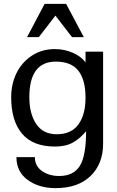

<svg xmlns="http://www.w3.org/2000/svg" viewBox="-20 -763 600 981"><path d="M129.9 -266.1Q129.9 -182.6 164.8 -129.9Q199.7 -77.1 270 -77.1Q344.2 -77.1 380.6 -127.2Q417 -177.2 417 -264.2Q417 -355 380.4 -401.6Q343.8 -448.2 265.1 -448.2Q129.9 -448.2 129.9 -266.1ZM37.1 -266.1Q37.1 -333 64 -388.7Q90.8 -444.3 142.3 -478.3Q193.8 -512.2 259.8 -512.2Q310.1 -512.2 353.5 -492.7Q397 -473.1 417 -443.8V-499H506.8V-28.8Q506.8 73.7 442.9 136Q378.9 198.2 264.2 198.2Q178.7 198.2 121.3 156.2Q64 114.3 64 40H158.2Q158.2 85.4 194.6 110.8Q231 136.2 282.2 136.2Q355.5 136.2 387.7 85Q419.9 33.7 419.9 -92.8Q389.6 -55.7 352.8 -34.9Q315.9 -14.2 261.2 -14.2Q147.9 -14.2 92.5 -80.1Q37.1 -146 37.1 -266.1ZM408.2 -573.2H348.1L263.2 -683.1L178.2 -573.2H118.2L208 -743.2H317.9Z"/></svg>

Font: Perun
Style: Regular
Weight: 400
Version: Version 1.0000